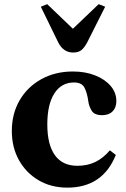

<svg xmlns="http://www.w3.org/2000/svg" viewBox="-20 -870 591 901"><path d="M296 10.5Q220 10.5 161.2 -24Q102.5 -58.5 69 -118.5Q35.5 -178.5 35.5 -255Q35.5 -336.5 72.2 -399.5Q109 -462.5 174 -498.5Q239 -534.5 322.5 -534.5Q380.5 -534.5 426.5 -516.2Q472.5 -498 499.2 -466.8Q526 -435.5 526 -395.5Q526 -365 508.2 -347.2Q490.5 -329.5 459.5 -329.5Q422.5 -329.5 410 -350.8Q397.5 -372 394.5 -394Q389.5 -432 377 -457.5Q364.5 -483 327.5 -483Q268 -483 235 -431.5Q202 -380 202 -286Q202 -191 237.8 -141.5Q273.5 -92 343 -92Q390.5 -92 427.2 -109.8Q464 -127.5 495.5 -164.5L523.5 -143Q462 10.5 296 10.5ZM323.5 -623.5Q277.5 -623.5 253.5 -670.5L171.5 -838.5L201.5 -850.5L322 -735L443 -850.5L473.5 -838.5L389 -670.5Q375 -644.5 360.8 -634Q346.5 -623.5 323.5 -623.5Z"/></svg>

Font: Libre Caslon Text
Style: Bold
Weight: 700
Designer: Pablo Impallari, Rodrigo Fuenzalida, Katja Schimmel
Foundry: Pablo Impallari, Rodrigo Fuenzalida
Version: Version 2.000